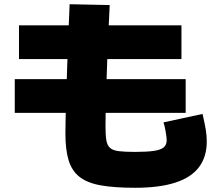

<svg xmlns="http://www.w3.org/2000/svg" viewBox="-20 -830 1040 910"><path d="M620 60Q522 60 457.5 48.5Q393 37 356.5 8Q320 -21 305 -71Q290 -121 290 -198Q290 -221 291 -268Q292 -315 294 -379Q296 -443 298.5 -516.5Q301 -590 304 -665.5Q307 -741 310 -810L500 -806Q497 -749 494 -683Q491 -617 488.5 -550Q486 -483 484 -421Q482 -359 481 -310Q480 -261 480 -232Q480 -190 484 -165.5Q488 -141 501.5 -129Q515 -117 543.5 -113.5Q572 -110 620 -110Q677 -110 710 -115Q743 -120 756.5 -132Q770 -144 770 -165Q770 -180 765 -207.5Q760 -235 755 -250L940 -290Q951 -242 955.5 -214Q960 -186 960 -160Q960 -86 922.5 -37Q885 12 809.5 36Q734 60 620 60ZM50 -295V-455H860V-295ZM70 -550V-710H840V-550Z"/></svg>

Font: M PLUS 1 Black
Style: Regular
Weight: 900
Designer: Coji Morishita
Foundry: UNDERFOREST DESIGN
Version: Version 1.001